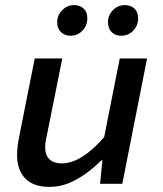

<svg xmlns="http://www.w3.org/2000/svg" viewBox="-20 -720 640 752"><path d="M174 12Q111 12 79 -21Q47 -54 47 -112Q47 -132 49.5 -151Q52 -170 56 -189L116 -491H224L166 -202Q162 -185 159.5 -171Q157 -157 157 -143Q157 -112 174 -96Q191 -80 221 -80Q261 -80 303.5 -107Q346 -134 388 -183L449 -491H556L459 0H372L381 -92H377Q350 -65 318 -41.5Q286 -18 250 -3Q214 12 174 12ZM256 -580Q234 -580 219 -594Q204 -608 204 -633Q204 -660 223.5 -680Q243 -700 271 -700Q293 -700 307.5 -686.5Q322 -673 322 -648Q322 -620 303 -600Q284 -580 256 -580ZM454 -580Q432 -580 417.5 -594Q403 -608 403 -633Q403 -660 422 -680Q441 -700 469 -700Q492 -700 506.5 -686.5Q521 -673 521 -648Q521 -620 502 -600Q483 -580 454 -580Z"/></svg>

Font: Source Code Pro ExtraLight SemiBold
Style: Italic
Weight: 600
Italic angle: -11°
Monospace: yes
Version: Version 1.016;hotconv 1.0.116;makeotfexe 2.5.65601